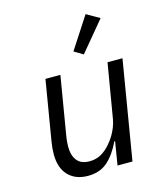

<svg xmlns="http://www.w3.org/2000/svg" viewBox="-117 -868 833 968"><g transform="rotate(-15 300.0 -383.5)"><path d="M399 -122H395Q366 -60 326 -24Q286 12 223 12Q158 12 120.5 -27Q83 -66 83 -137Q83 -169 89 -204L141 -516H219L168 -211Q165 -193 164 -178.5Q163 -164 163 -156Q163 -110 184 -83.5Q205 -57 249 -57Q283 -57 309.5 -72Q336 -87 358 -113Q362 -118 370.5 -128.5Q379 -139 388 -154.5Q397 -170 405 -189.5Q413 -209 417 -231L465 -516H543L457 0H379ZM360 -585 313 -613 421 -779 489 -740Z"/></g></svg>

Font: IBM Plex Mono
Style: Italic
Weight: 400
Italic angle: -9°
Monospace: yes
Designer: Mike Abbink, Paul van der Laan, Pieter van Rosmalen
Foundry: Bold Monday
Version: Version 2.3